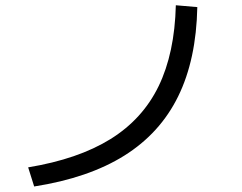

<svg xmlns="http://www.w3.org/2000/svg" viewBox="-20 -712 904 716"><path d="M635.7 -692.4 715.8 -685.5Q711.9 -490.2 644.5 -352.8Q577.1 -215.3 443.8 -131.8Q310.5 -48.3 107.4 -16.6L85 -87.9Q271.5 -118.7 391.6 -193.1Q511.7 -267.6 571.5 -390.6Q631.3 -513.7 635.7 -692.4Z"/></svg>

Font: Pretendard GOV
Style: Regular
Weight: 400
Designer: Base glyphs from Inter by Rasmus Andersson; Hangeul glyphs from Noto Sans CJK(Source Han Sans) by Jang Soo-young and Kan
Foundry: Kil Hyung-jin
Version: Version 1.309